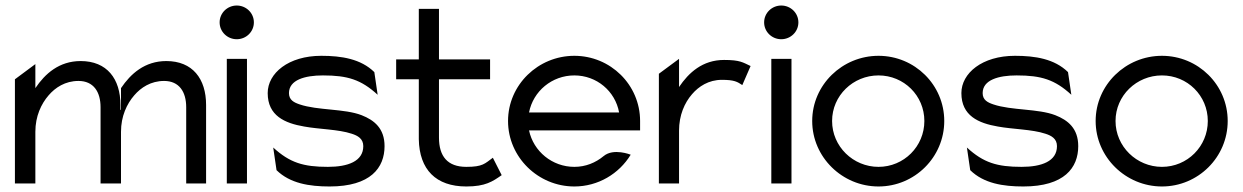

<svg xmlns="http://www.w3.org/2000/svg" viewBox="-20 -664 4498 695"><path d="M34 0H108V-187C108 -243 129 -288 156 -319C180 -347 216 -371 264 -371C319 -371 344 -331 344 -276V0H416H418V-187C418 -243 439 -288 466 -319C490 -347 526 -371 574 -371C629 -371 654 -331 654 -276V0H726V-284C726 -379 677 -443 582 -443C504 -443 453 -397 418 -345V-267L416 -266V-284C416 -379 367 -443 272 -443C194 -443 143 -397 108 -345V-432L34 -377Z M775 -583C775 -549 803 -522 837 -522C871 -522 899 -549 899 -583C899 -617 871 -644 837 -644C803 -644 775 -617 775 -583ZM801 0H874V-451H801Z M949 -327C949 -245 1011 -218 1081 -206C1135 -196 1205 -196 1253 -180C1275 -173 1295 -162 1295 -135C1295 -80 1239 -60 1167 -60C1078 -60 1029 -75 969 -130L981 -48C1030 0 1100 11 1173 11C1322 11 1372 -57 1372 -135C1372 -199 1335 -229 1289 -247C1227 -271 1130 -264 1065 -286C1044 -293 1026 -302 1026 -327C1026 -375 1084 -391 1149 -391C1238 -391 1287 -376 1347 -321L1335 -403C1286 -451 1216 -462 1143 -462C1024 -462 949 -399 949 -327Z M1414 -377H1496V-160C1498 -50 1558 11 1668 11C1737 11 1763 -7 1796 -30L1764 -93C1735 -72 1728 -60 1668 -60C1600 -60 1569 -98 1569 -166V-377H1754V-449H1569V-632H1496V-449H1414Z M1819 -226C1819 -95 1928 11 2059 11C2145 11 2221 -35 2263 -104C2263 -104 2201 -129 2165 -99C2136 -75 2100 -60 2059 -60C1979 -60 1911 -116 1895 -192H2297V-226C2297 -357 2190 -462 2059 -462C1928 -462 1819 -357 1819 -226ZM1895 -257C1910 -334 1978 -391 2059 -391C2140 -391 2207 -334 2221 -257Z M2365 0H2438V-191C2438 -247 2458 -292 2485 -323C2509 -351 2545 -375 2593 -375C2638 -375 2649 -368 2667 -356L2697 -425C2669 -438 2659 -447 2601 -447C2523 -447 2473 -401 2438 -349V-451L2365 -397Z M2746 -583C2746 -549 2774 -522 2808 -522C2842 -522 2870 -549 2870 -583C2870 -617 2842 -644 2808 -644C2774 -644 2746 -617 2746 -583ZM2772 0H2845V-451H2772Z M2920 -226C2920 -95 3029 11 3160 11C3291 11 3398 -95 3398 -226C3398 -357 3291 -462 3160 -462C3029 -462 2920 -357 2920 -226ZM2992 -226C2992 -318 3068 -391 3160 -391C3252 -391 3326 -318 3326 -226C3326 -134 3252 -60 3160 -60C3068 -60 2992 -134 2992 -226Z M3460 -327C3460 -245 3522 -218 3592 -206C3646 -196 3716 -196 3764 -180C3786 -173 3806 -162 3806 -135C3806 -80 3750 -60 3678 -60C3589 -60 3540 -75 3480 -130L3492 -48C3541 0 3611 11 3684 11C3833 11 3883 -57 3883 -135C3883 -199 3846 -229 3800 -247C3738 -271 3641 -264 3576 -286C3555 -293 3537 -302 3537 -327C3537 -375 3595 -391 3660 -391C3749 -391 3798 -376 3858 -321L3846 -403C3797 -451 3727 -462 3654 -462C3535 -462 3460 -399 3460 -327Z M3946 -226C3946 -95 4055 11 4186 11C4317 11 4424 -95 4424 -226C4424 -357 4317 -462 4186 -462C4055 -462 3946 -357 3946 -226ZM4018 -226C4018 -318 4094 -391 4186 -391C4278 -391 4352 -318 4352 -226C4352 -134 4278 -60 4186 -60C4094 -60 4018 -134 4018 -226Z"/></svg>

Font: Charger Sport
Style: Regular
Weight: 400
Designer: Jasper
Foundry: Cannot Into Space Fonts
Version: Version 1.1